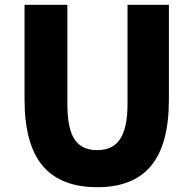

<svg xmlns="http://www.w3.org/2000/svg" viewBox="-20 -764 803 798"><path d="M384 14Q233 14 158 -74Q82 -164 82 -350V-744H260V-331Q260 -228 291 -183Q321 -140 384 -140Q447 -140 477 -183Q510 -229 510 -331V-537V-744H682V-350Q682 -163 607 -74Q534 14 384 14Z"/></svg>

Font: GenSekiGothic TW H
Style: Regular
Weight: 900
Version: Version 1.501;PS 1;hotconv 16.6.51;makeotf.lib2.5.65220